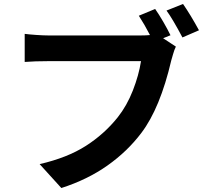

<svg xmlns="http://www.w3.org/2000/svg" viewBox="-20 -888 1040 964"><path d="M899 -868Q937 -813 979 -736L896 -700Q845 -796 816 -835ZM863 -654Q855 -638 848.5 -614.5Q842 -591 840 -585Q784 -345 690 -221Q620 -128 519.5 -57Q419 14 288 56L179 -64Q318 -96 411 -155.5Q504 -215 571 -299Q617 -357 647 -433.5Q677 -510 688 -581H223Q156 -581 104 -577V-718Q126 -715 162.5 -712.5Q199 -710 223 -710H686Q715 -710 733 -712Q705 -766 677 -809L759 -843Q778 -816 800 -778Q822 -740 836 -711L799 -696Z"/></svg>

Font: Sinter Bold
Style: Regular
Weight: 700
Foundry: Adobe & rsms
Version: Version 1.000